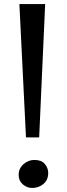

<svg xmlns="http://www.w3.org/2000/svg" viewBox="-20 -916 328 946"><path d="M202.5 -896 173 -239H108L75.5 -896ZM72 -54.5Q72 -86.5 96 -107.2Q120 -128 149.5 -128Q183.5 -128 200.5 -108.5Q217.5 -89 217.5 -63.5Q217.5 -29.5 194.2 -9.8Q171 10 138 10Q113 10 92.5 -7.5Q72 -25 72 -54.5Z"/></svg>

Font: Merriweather 20pt Medium
Style: Regular
Weight: 500
Version: Version 2.100